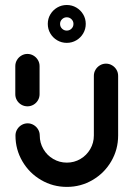

<svg xmlns="http://www.w3.org/2000/svg" viewBox="-20 -730 523 753"><path d="M87.8 -313Q74.8 -313 63.9 -319.3Q53 -325.6 46.5 -336.5Q40 -347.4 40 -360.4V-470.7Q40 -483.7 46.5 -494.6Q53 -505.6 63.9 -512Q74.8 -518.5 87.4 -518.5Q100.4 -518.5 111.3 -512Q122.2 -505.6 128.7 -494.6Q135.2 -483.7 135.2 -470.7V-360.4Q135.2 -347.4 128.7 -336.5Q122.2 -325.6 111.3 -319.3Q100.4 -313 87.8 -313ZM395.6 -480.4Q408.5 -480.4 419.4 -473.9Q430.4 -467.4 436.9 -456.5Q443.3 -445.6 443.3 -432.6V-198.5Q443.3 -143.7 416.3 -97.4Q389.3 -51.1 343.1 -24.1Q297 3 242.2 3Q187.4 3 141.1 -24.1Q94.8 -51.1 67.8 -97.4Q40.7 -143.7 40.7 -198.5Q40.7 -211.5 47.2 -222.4Q53.7 -233.3 64.6 -239.8Q75.6 -246.3 88.5 -246.3Q101.1 -246.3 112 -239.8Q123 -233.3 129.4 -222.4Q135.9 -211.5 135.9 -198.5Q135.9 -169.6 150.2 -145.2Q164.4 -120.7 188.9 -106.5Q213.3 -92.2 242.2 -92.2Q271.1 -92.2 295.4 -106.5Q319.6 -120.7 333.9 -145.2Q348.1 -169.6 348.1 -198.5V-432.6Q348.1 -445.6 354.6 -456.5Q361.1 -467.4 372 -473.9Q383 -480.4 395.6 -480.4ZM268.1 -636.3Q268.1 -647 260.4 -654.6Q252.6 -662.2 241.9 -662.2Q231.1 -662.2 223.3 -654.6Q215.6 -647 215.6 -636.3Q215.6 -625.2 223.3 -617.6Q231.1 -610 241.9 -610Q252.6 -610 260.4 -617.6Q268.1 -625.2 268.1 -636.3ZM167.4 -636.3Q167.4 -656.7 177.4 -673.5Q187.4 -690.4 204.4 -700.4Q221.5 -710.4 241.9 -710.4Q262.2 -710.4 279.3 -700.4Q296.3 -690.4 306.3 -673.5Q316.3 -656.7 316.3 -636.3Q316.3 -615.9 306.3 -598.9Q296.3 -581.9 279.3 -571.9Q262.2 -561.9 241.9 -561.9Q221.5 -561.9 204.4 -571.9Q187.4 -581.9 177.4 -598.9Q167.4 -615.9 167.4 -636.3Z"/></svg>

Font: 26F Galaxy Sans Extra Bold
Style: Regular
Weight: 800
Designer: C₂₉H₂₅N₃O₅
Version: Version 1.100